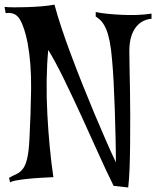

<svg xmlns="http://www.w3.org/2000/svg" viewBox="-55 -783 681 837"><path d="M65.4 -595.7Q51.8 -664.1 31.7 -698.2Q11.7 -732.4 -30.3 -725.6L-35.2 -752.9Q-16.6 -751 9.3 -751Q35.2 -751 64.9 -752Q94.7 -752.9 125 -755.4Q155.3 -757.8 182.6 -762.7Q194.3 -717.8 213.4 -660.6Q232.4 -603.5 255.9 -541Q279.3 -478.5 305.2 -413.6Q331.1 -348.6 356.9 -287.1Q382.8 -225.6 406.7 -170.9Q430.7 -116.2 450.2 -75.2Q450.2 -127.9 448.7 -188Q447.3 -248 445.3 -308.1Q443.4 -368.2 440.4 -423.8Q437.5 -479.5 433.6 -521.5Q429.7 -569.3 423.3 -601.6Q417 -633.8 408.2 -654.8Q399.4 -675.8 388.2 -689Q377 -702.1 362.3 -710.9V-730.5Q385.7 -725.6 415.5 -722.7Q445.3 -719.7 477.1 -718.3Q508.8 -716.8 541.5 -717.8Q574.2 -718.8 605.5 -723.6V-701.2Q589.8 -700.2 572.8 -692.9Q555.7 -685.5 541 -668.9Q526.4 -652.3 517.6 -625.5Q508.8 -598.6 508.8 -559.6Q508.8 -533.2 509.8 -488.3Q510.7 -443.4 511.7 -388.2Q512.7 -333 512.7 -272.5Q512.7 -211.9 512.2 -154.3Q511.7 -96.7 509.8 -47.4Q507.8 2 503.9 34.2L440.4 27.3Q410.2 -33.2 374 -113.8Q337.9 -194.3 299.8 -277.3Q261.7 -360.4 224.6 -436.5Q187.5 -512.7 155.3 -565.4Q149.4 -503.9 148.4 -431.2Q147.5 -358.4 151.4 -284.7Q155.3 -210.9 162.1 -140.1Q168.9 -69.3 177.7 -10.7Q152.3 -9.8 121.1 -7.8Q89.8 -5.9 62 -2.9Q34.2 0 13.7 3.9Q-6.8 7.8 -10.7 12.7L-15.6 -7.8Q2 -17.6 17.1 -24.4Q32.2 -31.2 43.9 -45.9Q55.7 -60.5 63 -89.8Q70.3 -119.1 73.2 -173.8Q79.1 -285.2 80.6 -395Q82 -504.9 65.4 -595.7Z"/></svg>

Font: Mystery Quest
Style: Regular
Weight: 400
Designer: Squid
Foundry: Font Diner, Inc DBA Sideshow
Version: Version 1.000